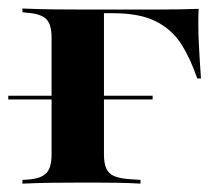

<svg xmlns="http://www.w3.org/2000/svg" viewBox="-27 -438 521 458"><path d="M96 -208.9V-348.4Q96 -379.8 83.5 -392.3Q71 -404.8 40.3 -407.3L26.6 -408.9V-417.7Q65.3 -416.1 94 -415.7Q122.6 -415.3 158.1 -415.3H158.9L221 -412.1V-208.9ZM158.9 -406.5V-415.3H241.9H354Q377.4 -415.3 400.4 -415.7Q423.4 -416.1 446.8 -416.9Q445.2 -378.2 447.2 -336.7Q449.2 -295.2 452.4 -250.8H443.5Q427.4 -298.4 405.2 -333.1Q383.1 -367.7 344.8 -387.1Q306.5 -406.5 241.9 -406.5ZM158.1 -2.4Q122.6 -2.4 94 -2Q65.3 -1.6 26.6 0V-8.9L40.3 -9.7Q71 -12.1 83.5 -25Q96 -37.9 96 -69.4V-208.9H221V-69.4Q221 -48.4 226.6 -35.9Q232.3 -23.4 246 -17.7Q259.7 -12.1 283.9 -10.5L308.1 -8.9V0Q278.2 -1.6 254.8 -2Q231.5 -2.4 208.5 -2.4Q185.5 -2.4 158.1 -2.4ZM-7.3 -200.8V-209.7H337.1V-200.8Z"/></svg>

Font: Playfair 144pt SemiExpanded ExtraBold
Style: Regular
Weight: 800
Width: 6
Designer: Claus Eggers Sørensen
Foundry: Claus Eggers Sørensen
Version: Version 2.203